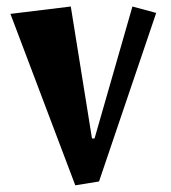

<svg xmlns="http://www.w3.org/2000/svg" viewBox="-20 -552 519 584"><path d="M195.3 -532.2 259.8 -130.9H267.6L382.8 -532.2L455.1 -512.7L281.2 0L209 11.7L11.7 -509.8Z"/></svg>

Font: Ravi Prakash
Style: Regular
Weight: 400
Designer: Appaji Ambarisha Darbha
Version: Version 1.0.4; ttfautohint (v1.2.42-39fb)